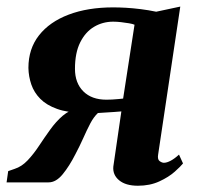

<svg xmlns="http://www.w3.org/2000/svg" viewBox="-36 -568 620 598"><path d="M521.5 -86.5 534 -59Q527 -50 508.2 -33.2Q489.5 -16.5 460.2 -3Q431 10.5 393.5 10.5Q355.5 10.5 335 -6.5Q314.5 -23.5 317 -49.5L342 -221Q332.5 -220 319 -219.2Q305.5 -218.5 292 -217.5Q278.5 -216.5 269 -216Q256 -204 245.2 -183.5Q234.5 -163 223.5 -138.2Q212.5 -113.5 199 -88Q180 -50.5 159.2 -25.2Q138.5 0 115.5 0H-15.5L-10.5 -35L9.5 -42Q31.5 -49 50 -68.5Q68.5 -88 85.5 -113.8Q102.5 -139.5 120.5 -164.5Q138.5 -189.5 159 -207.2Q179.5 -225 205.5 -228.5L222.5 -216.5Q174.5 -217 141.8 -228.8Q109 -240.5 89.5 -260.2Q70 -280 61.5 -305Q53 -330 52.5 -356.5Q52.5 -416 85.5 -458Q118.5 -500 178 -522.5Q237.5 -545 316.5 -545Q334.5 -545 356.5 -543.8Q378.5 -542.5 402.5 -539.5Q426.5 -536.5 450.5 -531.5L525.5 -547.5L456.5 -86.5Q454 -71.5 461.2 -66.2Q468.5 -61 474.5 -61Q483.5 -61 495.8 -67.5Q508 -74 521.5 -86.5ZM347.5 -261 383 -491Q377.5 -493.5 365.8 -495.5Q354 -497.5 341 -499Q328 -500.5 316.5 -500.5Q284 -500.5 257 -484.5Q230 -468.5 213.8 -436Q197.5 -403.5 197.5 -353.5Q197.5 -309.5 223.5 -283.5Q249.5 -257.5 295.5 -257.5Q303 -257.5 313.2 -258Q323.5 -258.5 333 -259.5Q342.5 -260.5 347.5 -261Z"/></svg>

Font: Merriweather 60pt
Style: Bold Italic
Weight: 700
Italic angle: -7.8°
Version: Version 2.101